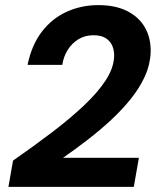

<svg xmlns="http://www.w3.org/2000/svg" viewBox="-20 -732 626 752"><path d="M13 0 31 -103Q113 -160 184 -214Q255 -268 309 -319Q363 -370 394 -417.5Q425 -465 427 -510Q428 -532 420.5 -551Q413 -570 395 -582Q377 -594 346 -594Q313 -594 287.5 -578.5Q262 -563 245.5 -537Q229 -511 224 -478H88Q104 -556 144 -608Q184 -660 241.5 -686Q299 -712 365 -712Q433 -712 479.5 -688Q526 -664 549 -622Q572 -580 570 -526Q568 -478 547.5 -433Q527 -388 493 -345.5Q459 -303 416 -263Q373 -223 324.5 -185.5Q276 -148 227 -114H524L504 0Z"/></svg>

Font: DM Sans ExtraBold
Style: Italic
Weight: 800
Italic angle: -10°
Designer: Colophon Foundry, Jonny Pinhorn
Foundry: Colophon Foundry
Version: Version 4.004;gftools[0.9.30]